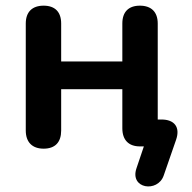

<svg xmlns="http://www.w3.org/2000/svg" viewBox="-20 -517 678 678"><path d="M602 -24C617 -68 596 -95 550 -95H537V-434C537 -475 514 -497 474 -497C434 -497 412 -475 412 -434V-300H196V-434C196 -475 174 -497 134 -497C94 -497 71 -475 71 -434V-56C71 -15 94 8 134 8C175 8 196 -15 196 -56V-202H412V-64C412 -23 434 0 474 0H488L462 77C437 150 537 164 558 103Z"/></svg>

Font: Nunito
Style: Bold
Weight: 700
Designer: Vernon Adams
Foundry: Vernon Adams
Version: Version 3.602